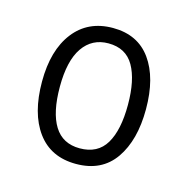

<svg xmlns="http://www.w3.org/2000/svg" viewBox="-62 -783 445 455"><g transform="rotate(15 160.5 -556.0)"><path d="M288 -557Q288 -481 256 -435Q224 -389 161 -389Q99 -389 66 -434Q33 -479 33 -557Q33 -634 67.5 -678.5Q102 -723 163 -723Q224 -723 256 -678.5Q288 -634 288 -557ZM77 -556Q77 -493 97.5 -460Q118 -427 160 -427Q204 -427 224 -460.5Q244 -494 244 -556Q244 -617 224.5 -651Q205 -685 162 -685Q122 -685 99.5 -652.5Q77 -620 77 -556Z"/></g></svg>

Font: Noto Sans Khmer UI Condensed Light
Style: Regular
Weight: 300
Width: 3
Designer: Danh Hong and the Monotype Design Team
Foundry: Monotype Imaging Inc.
Version: Version 2.002; ttfautohint (v1.8.4.7-5d5b)